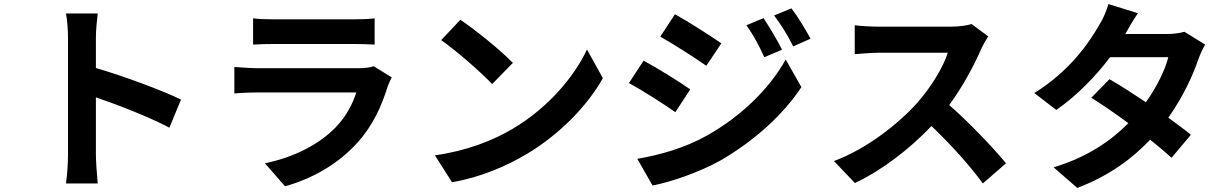

<svg xmlns="http://www.w3.org/2000/svg" viewBox="-20 -857 6040 943"><path d="M314 -96C314 -56 310 4 304 44H460C456 3 451 -67 451 -96V-379C559 -342 709 -284 812 -230L869 -368C777 -413 585 -484 451 -523V-671C451 -712 456 -756 460 -791H304C311 -756 314 -706 314 -671C314 -586 314 -172 314 -96Z M1223 -767V-638C1252 -640 1295 -641 1327 -641C1387 -641 1654 -641 1710 -641C1746 -641 1793 -640 1820 -638V-767C1792 -763 1743 -762 1712 -762C1654 -762 1390 -762 1327 -762C1293 -762 1251 -763 1223 -767ZM1904 -477 1815 -532C1801 -526 1774 -522 1742 -522C1673 -522 1316 -522 1247 -522C1216 -522 1173 -525 1131 -528V-398C1173 -402 1223 -403 1247 -403C1337 -403 1679 -403 1730 -403C1712 -347 1681 -285 1627 -230C1551 -152 1431 -86 1281 -55L1380 58C1508 22 1636 -46 1737 -158C1812 -241 1855 -338 1885 -435C1889 -446 1897 -464 1904 -477Z M2241 -760 2147 -660C2220 -609 2345 -500 2397 -444L2499 -548C2441 -609 2311 -713 2241 -760ZM2116 -94 2200 38C2341 14 2470 -42 2571 -103C2732 -200 2865 -338 2941 -473L2863 -614C2800 -479 2670 -326 2499 -225C2402 -167 2272 -116 2116 -94Z M3730 -768 3646 -733C3682 -682 3705 -639 3734 -576L3821 -613C3798 -659 3758 -726 3730 -768ZM3867 -816 3782 -781C3819 -731 3844 -692 3876 -629L3961 -667C3937 -711 3898 -776 3867 -816ZM3295 -787 3223 -677C3289 -640 3393 -573 3449 -534L3523 -644C3471 -680 3361 -751 3295 -787ZM3110 -77 3185 54C3273 38 3417 -12 3519 -69C3682 -164 3824 -290 3916 -429L3839 -565C3760 -422 3620 -285 3450 -190C3342 -130 3222 -96 3110 -77ZM3141 -559 3069 -449C3136 -413 3240 -346 3297 -306L3370 -418C3319 -454 3209 -523 3141 -559Z M4834 -678 4752 -739C4732 -732 4692 -726 4649 -726C4604 -726 4348 -726 4296 -726C4266 -726 4205 -729 4178 -733V-591C4199 -592 4254 -598 4296 -598C4339 -598 4594 -598 4635 -598C4613 -527 4552 -428 4486 -353C4392 -248 4237 -126 4076 -66L4179 42C4316 -23 4449 -127 4555 -238C4649 -148 4742 -46 4807 44L4921 -55C4862 -127 4741 -255 4642 -341C4709 -432 4765 -538 4799 -616C4808 -636 4826 -667 4834 -678Z M5569 -792 5424 -837C5415 -803 5394 -757 5378 -733C5328 -646 5235 -509 5060 -400L5168 -317C5269 -387 5362 -483 5432 -576H5718C5703 -514 5660 -427 5608 -355C5545 -397 5482 -438 5429 -468L5340 -377C5391 -345 5457 -300 5522 -252C5439 -169 5328 -88 5155 -35L5271 66C5427 7 5541 -78 5629 -171C5670 -138 5707 -107 5734 -82L5829 -195C5800 -219 5761 -248 5718 -279C5789 -379 5839 -486 5866 -567C5875 -592 5888 -619 5899 -638L5797 -701C5775 -694 5741 -690 5710 -690H5507C5519 -712 5544 -757 5569 -792Z"/></svg>

Font: Noto Sans CJK TC
Style: Bold
Weight: 700
Designer: Ryoko NISHIZUKA 西塚涼子 (kana, bopomofo & ideographs); Paul D. Hunt (Latin, Greek & Cyrillic); Sandoll Communications 산돌커뮤니
Foundry: Adobe
Version: Version 2.004;hotconv 1.0.118;makeotfexe 2.5.65603